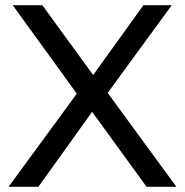

<svg xmlns="http://www.w3.org/2000/svg" viewBox="-20 -720 713 740"><path d="M545 0 335 -289 128 0H13L276 -359L29 -700H143L339 -431L533 -700H642L395 -362L660 0Z"/></svg>

Font: Idrija
Style: Regular
Weight: 500
Designer: Julieta Ulanovsky
Foundry: Julieta Ulanovsky
Version: Version 7.200